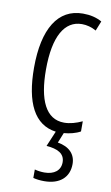

<svg xmlns="http://www.w3.org/2000/svg" viewBox="-89 -639 507 874"><g transform="rotate(10 165.0 -202.0)"><path d="M294 90C294 45 265 14 211 5L230 -42C256 -44 285 -51 306 -63V-110C278 -97 250 -89 223 -89C138 -89 100 -173 100 -313C100 -467 146 -545 226 -545C248 -545 271 -539 292 -527L310 -572C285 -586 257 -593 222 -593C107 -593 45 -492 45 -312C45 -150 93 -55 193 -42L163 29C214 33 248 49 248 90C248 128 219 150 174 150C160 150 143 148 129 144V183C143 187 162 189 180 189C251 189 294 152 294 90Z"/></g></svg>

Font: Noto Sans Tamil UI ExtraCondensed Light
Style: Regular
Weight: 300
Width: 2
Designer: Jelle Bosma - Monotype Design Team
Foundry: Monotype Imaging Inc.
Version: Version 2.004